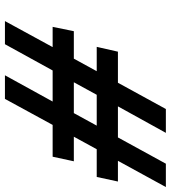

<svg xmlns="http://www.w3.org/2000/svg" viewBox="24 -734 708 797"><g transform="rotate(90 378.5 -336.0)"><path d="M195 -471 175 -383H276L224 -288H110L92 -200H176L68 -2H164L273 -200H402L293 -2H391L499 -200H631L650 -288H548L600 -383H715L734 -471H648L757 -670H660L551 -471H422L532 -670H433L324 -471ZM322 -288 374 -383H502L450 -288Z"/></g></svg>

Font: LT Wave Text Medium Italic
Style: Regular
Weight: 500
Designer: Daniel Lyons
Version: Version 2.5 (Glyphs App)